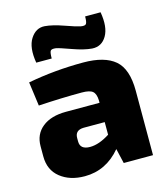

<svg xmlns="http://www.w3.org/2000/svg" viewBox="-110 -812 800 912"><g transform="rotate(-15 290.0 -356.0)"><path d="M187 -568H111Q98 -645 124.5 -686.5Q151 -728 194 -725Q232 -722 285.5 -703Q339 -684 359 -680Q381 -676 386.5 -684.5Q392 -693 392 -720H468Q481 -645 456.5 -603Q432 -561 385 -564Q346 -567 290.5 -587Q235 -607 219 -610Q197 -613 192 -604.5Q187 -596 187 -568ZM70 -368 54 -486Q186 -511 326 -511Q431 -511 482 -467.5Q533 -424 533 -317V0H389L372 -73Q300 13 195 13Q122 13 75 -24.5Q28 -62 28 -129V-179Q28 -238 70.5 -272Q113 -306 187 -306H352V-318Q351 -350 336.5 -362.5Q322 -375 283 -375Q186 -375 70 -368ZM206 -172V-155Q206 -115 255 -115Q299 -115 352 -149V-211H248Q206 -210 206 -172Z"/></g></svg>

Font: Ezarion Extra Bold
Style: Regular
Weight: 800
Designer: Natanael Gama
Version: Version 1.001;PS 001.001;hotconv 1.0.70;makeotf.lib2.5.58329